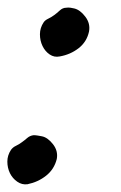

<svg xmlns="http://www.w3.org/2000/svg" viewBox="-45 -464 323 512"><path d="M66.4 -100.6Q82 -97.7 96.2 -79.6Q110.4 -61.5 106.4 -40Q99.6 -12.7 78.1 4.4Q56.6 21.5 28.3 27.3Q13.7 29.3 1 20.5Q-11.7 11.7 -18.6 -2.4Q-25.4 -16.6 -25.4 -33.2Q-25.4 -49.8 -15.6 -64.5Q-10.7 -71.3 -2.4 -75.2Q5.9 -79.1 13.7 -85Q20.5 -89.8 27.8 -96.2Q35.2 -102.5 44.9 -103.5Q49.8 -103.5 55.7 -102.5Q61.5 -101.6 66.4 -100.6ZM153.3 -441.4Q168.9 -437.5 182.6 -419.4Q196.3 -401.4 192.4 -379.9Q186.5 -352.5 164.6 -335.4Q142.6 -318.4 114.3 -313.5Q99.6 -310.5 87.4 -318.8Q75.2 -327.1 68.4 -341.3Q61.5 -355.5 61.5 -372.6Q61.5 -389.6 71.3 -404.3Q75.2 -410.2 83.5 -414.1Q91.8 -418 99.6 -423.8Q106.4 -428.7 114.3 -436Q122.1 -443.4 131.8 -443.4Q136.7 -444.3 143.1 -443.4Q149.4 -442.4 153.3 -441.4Z"/></svg>

Font: Trade Winds
Style: Regular
Weight: 400
Designer: Squid
Foundry: Font Diner, Inc DBA Sideshow
Version: Version 1.000